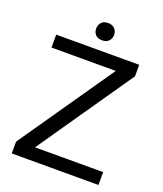

<svg xmlns="http://www.w3.org/2000/svg" viewBox="-157 -974 912 1076"><g transform="rotate(20 299.5 -436.0)"><path d="M559.6 -76.7V0H42.5V-70.3L432.1 -633.8H48.8V-710.9H543.9V-642.6L153.3 -76.7ZM247.6 -819.8Q247.6 -841.3 261 -856.4Q274.4 -871.6 300.8 -871.6Q326.7 -871.6 340.6 -856.4Q354.5 -841.3 354.5 -819.8Q354.5 -798.3 340.6 -783.4Q326.7 -768.6 300.8 -768.6Q274.4 -768.6 261 -783.4Q247.6 -798.3 247.6 -819.8Z"/></g></svg>

Font: Vazirmatn RD UI FD
Style: Regular
Weight: 400
Designer: Saber Rastikerdar
Foundry: Saber Rastikerdar
Version: Version 33.003